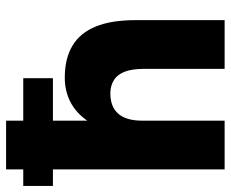

<svg xmlns="http://www.w3.org/2000/svg" viewBox="-82 -658 740 615"><g transform="rotate(-90 287.5 -350.0)"><path d="M0 -550V-645H345V-550ZM53 0V-700H209V-440Q234 -476 269 -494Q304 -512 347 -512Q408 -512 449 -487.5Q490 -463 510.5 -413Q531 -363 531 -285V0H375V-256Q375 -296 366 -319.5Q357 -343 340 -354Q323 -365 300 -366Q255 -367 232 -341.5Q209 -316 209 -264V0Z"/></g></svg>

Font: Figtree ExtraBold
Style: Regular
Weight: 800
Designer: Erik Kennedy
Foundry: Erik Kennedy
Version: Version 2.002